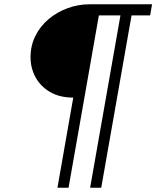

<svg xmlns="http://www.w3.org/2000/svg" viewBox="-20 -706 732 899"><path d="M249 173 323 -249Q259 -249 214 -275.5Q169 -302 146 -345Q123 -388 123 -438Q123 -492 145.5 -537.5Q168 -583 207 -616Q246 -649 296 -667.5Q346 -686 400 -686H692L683 -634H596L454 173H402L544 -634H443L301 173Z"/></svg>

Font: Archivo Expanded Thin
Style: Italic
Weight: 250
Width: 7
Italic angle: -10°
Designer: Hector Gatti
Foundry: Omnibus-Type
Version: Version 2.001